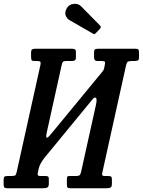

<svg xmlns="http://www.w3.org/2000/svg" viewBox="-58 -1012 768 1032"><path d="M504.5 -659Q508 -674.5 505.8 -679.2Q503.5 -684 488.5 -684H465Q447.5 -684 447.5 -704V-727.5Q447.5 -742 451.8 -746Q456 -750 470 -750H668Q680.5 -750 684.8 -746.8Q689 -743.5 689 -730V-702Q689 -690.5 682.8 -687.2Q676.5 -684 664.5 -684H651Q635 -684 629 -680.2Q623 -676.5 619.5 -660.5L492 -84.5Q489.5 -73.5 492 -69.8Q494.5 -66 506 -66H522Q533.5 -66 538.5 -63.2Q543.5 -60.5 543.5 -48.5V-24.5Q543.5 -7 535.5 -3.5Q527.5 0 511 0H323.5Q308.5 0 305 -4.2Q301.5 -8.5 301.5 -24V-47.5Q301.5 -58.5 303.5 -62.2Q305.5 -66 316.5 -66H352Q366 -66 370.8 -71.2Q375.5 -76.5 378.5 -91L457 -445Q465 -480.5 457.2 -486.2Q449.5 -492 437.5 -476L179.5 -162Q171.5 -151.5 162.8 -137Q154 -122.5 150 -105.5L146 -87.5Q143 -75 145.2 -70.5Q147.5 -66 160.5 -66H186Q196.5 -66 200.5 -63Q204.5 -60 204.5 -48.5V-26Q204.5 -8.5 196.5 -4.2Q188.5 0 171.5 0H-15.5Q-29 0 -33.8 -3.8Q-38.5 -7.5 -38.5 -22V-43.5Q-38.5 -57.5 -34.5 -61.8Q-30.5 -66 -17 -66H4.5Q17.5 -66 22.8 -68.8Q28 -71.5 31 -84.5L159.5 -664Q162 -676.5 158.5 -680.2Q155 -684 143 -684H127.5Q115 -684 112 -688.8Q109 -693.5 109 -708V-729.5Q109 -742.5 114.2 -746.2Q119.5 -750 131.5 -750H327.5Q339 -750 344.5 -747Q350 -744 350 -731.5V-703.5Q350 -691 344.2 -687.5Q338.5 -684 326 -684H298Q285 -684 280.8 -680Q276.5 -676 273.5 -662.5L196 -312Q187.5 -275.5 192.5 -272.2Q197.5 -269 214.5 -289.5L487.5 -621Q492.5 -627 496 -631.5Q499.5 -636 502 -646.5ZM302.5 -970Q314.5 -989 339 -991.2Q363.5 -993.5 379 -977L479 -875.5Q488 -866.5 479.5 -857.5L457 -834Q452.5 -829.5 450 -828.5Q447.5 -827.5 442 -831L317 -903Q300 -912.5 294.5 -930.5Q289 -948.5 302.5 -970Z"/></svg>

Font: Besley* Condensed Medium
Style: Italic
Weight: 500
Width: 3
Italic angle: -13°
Designer: Owen Earl
Foundry: indestructible type*
Version: Version 3.000; ttfautohint (v1.8.3)